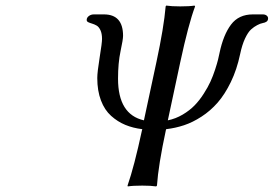

<svg xmlns="http://www.w3.org/2000/svg" viewBox="-20 -668 985 691"><path d="M498 -234.9 543 -444.8Q569.8 -569.8 576.2 -645L578.1 -647.9Q596.7 -645 628.9 -645Q662.1 -645 680.2 -647.9L682.1 -645Q658.2 -581.1 628.9 -444.8L584 -234.9Q612.3 -240.7 637.5 -255.6Q662.6 -270.5 680.2 -288.6Q697.8 -306.6 713.1 -330.6Q728.5 -354.5 737.5 -374.5Q746.6 -394.5 754.2 -417.7Q761.7 -440.9 764.6 -452.9Q767.6 -464.8 770 -477.1Q783.7 -542.5 811.3 -579.3Q838.9 -616.2 890.1 -616.2H925.8Q934.1 -616.2 939.5 -612.1Q944.8 -607.9 944.8 -602.1Q944.8 -594.2 939.5 -590.3Q934.1 -586.4 925.5 -585Q917 -583.5 905.8 -577.6Q894.5 -571.8 883.5 -562Q872.6 -552.2 861.8 -529.3Q851.1 -506.3 844.2 -473.1Q832.5 -417.5 810.8 -372.8Q789.1 -328.1 763.2 -298.6Q737.3 -269 705.3 -248.3Q673.3 -227.5 642.3 -217.3Q611.3 -207 578.1 -203.1L577.1 -200.2Q549.8 -73.2 544.9 0L542 2.9Q523.4 0 492.2 0Q458 0 439.9 2.9L439 0Q462.9 -68.4 491.2 -200.2L492.2 -203.1Q459 -207 431.2 -218.5Q403.3 -230 379.9 -251Q356.4 -272 343.3 -306.6Q330.1 -341.3 330.1 -387.2Q330.1 -408.2 338.6 -460.9Q347.2 -513.7 347.2 -527.8Q347.2 -546.9 341.6 -559.1Q335.9 -571.3 327.9 -575.9Q319.8 -580.6 311.5 -583Q303.2 -585.4 297.6 -588.1Q292 -590.8 292 -596.2Q292 -604.5 299.8 -610.4Q307.6 -616.2 317.9 -616.2H354Q422.9 -616.2 422.9 -539.1Q422.9 -525.9 413.8 -483.6Q404.8 -441.4 404.8 -384.8Q404.8 -255.9 498 -234.9Z"/></svg>

Font: Linear Smooth
Style: Italic
Weight: 400
Designer: Philipp H. Poll, Flanker
Foundry: Philipp H. Poll, reworked by Flanker
Version: Version 1.061 | FøM Fix